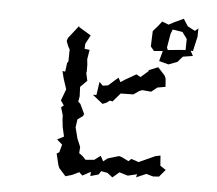

<svg xmlns="http://www.w3.org/2000/svg" viewBox="-57 -891 1114 984"><g transform="rotate(5 500.0 -398.5)"><path d="M791 -587 836 -604 861 -633 912 -641 898 -667 910 -666 927 -741 928 -784 911 -770 873 -790 849 -827 800 -804 774 -790 740 -803 722 -780 696 -750 693 -671 711 -649 756 -653 742 -600ZM253 -506 262 -469 278 -420 280 -414 258 -355 275 -331 262 -320 274 -280 275 -256 279 -220 290 -172 256 -154 284 -130 273 -90 260 -82 274 -24 280 -9 315 30 349 20 384 3 401 19 443 -4 442 18 484 6 495 -12 528 -6 555 15 589 -14 633 -1 680 -12 676 4 727 -18 762 -8 793 -10 824 -47 795 -66 791 -118 766 -113 682 -75 644 -88 630 -75 594 -93 580 -97 523 -80 501 -63 486 -90 455 -67 410 -63 393 -81 375 -94 377 -126 359 -169 356 -182 345 -224 351 -266 379 -286 382 -297 359 -346 347 -357 352 -384 350 -433 384 -467 375 -508 377 -510V-547L374 -578L382 -626L356 -629L357 -655L381 -700L317 -739L320 -746L266 -677L261 -661L271 -635L280 -619L279 -558L273 -549L267 -504ZM419 -398 472 -356 492 -364 508 -376 522 -373 560 -417 612 -418H625L652 -437L668 -444L715 -440L745 -464L786 -471L783 -513L776 -529L740 -568L693 -549L692 -543L654 -510L632 -522L575 -489L554 -475L542 -497L492 -453L465 -449L447 -467L437 -399ZM776 -673 788 -743 797 -767 848 -759 873 -725 872 -668 841 -666 781 -660Z"/></g></svg>

Font: チョークS
Style: Regular
Weight: 400
Designer: [Stick] Fontworks Inc.
Foundry: [Stick] Fontworks Inc.
Version: Version 1.200;FEAKit 1.0